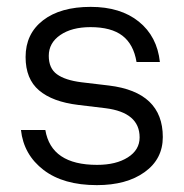

<svg xmlns="http://www.w3.org/2000/svg" viewBox="-20 -530 535 559"><path d="M287 -215 208 -224.5Q133 -233.5 93.8 -266.8Q54.5 -300 54.5 -364Q54.5 -431.5 105.2 -470.8Q156 -510 244 -510Q331 -510 384.2 -467Q437.5 -424 445.5 -349.5H377.5Q369 -401 336.5 -426Q304 -451 243.5 -451Q189 -451 155.5 -428Q122 -405 122 -367.5Q122 -331 145.8 -313.8Q169.5 -296.5 217 -290.5L297 -281Q454 -262 454 -131Q454 -67 401.2 -29Q348.5 9 262 9Q164.5 9 106.8 -35.2Q49 -79.5 41 -151.5H112Q129 -50 262.5 -50Q318 -50 352.2 -71.8Q386.5 -93.5 386.5 -130Q386.5 -202.5 287 -215Z"/></svg>

Font: Overused Grotesk Book
Style: Regular
Weight: 375
Version: Version 0.004